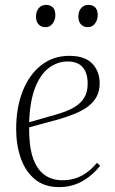

<svg xmlns="http://www.w3.org/2000/svg" viewBox="-20 -750 470 784"><path d="M263 -522Q326 -522 356.5 -490.5Q387 -459 387 -409Q387 -378 374 -354.5Q361 -331 338.5 -314.5Q316 -298 286.5 -286Q257 -274 224 -264L99 -230Q98 -158 113 -110Q128 -62 159 -38Q190 -14 235 -14Q260 -14 283.5 -20.5Q307 -27 330 -42.5Q353 -58 376 -85L389 -73Q375 -55 357.5 -39.5Q340 -24 319.5 -12Q299 0 275 7Q251 14 221 14Q161 14 122 -18.5Q83 -51 64.5 -105Q46 -159 46 -223Q46 -310 72.5 -377.5Q99 -445 148 -483.5Q197 -522 263 -522ZM338 -408Q338 -439 328.5 -459Q319 -479 301 -489Q283 -499 256 -499Q215 -499 180 -473Q145 -447 123.5 -392Q102 -337 99 -251L208 -282Q251 -294 279.5 -310Q308 -326 323 -349.5Q338 -373 338 -408ZM127 -682Q127 -703 138 -716.5Q149 -730 168 -730Q185 -730 195.5 -720Q206 -710 206 -688Q206 -669 195 -654Q184 -639 165 -639Q149 -639 138 -650Q127 -661 127 -682ZM300 -682Q300 -703 311 -716.5Q322 -730 341 -730Q359 -730 369 -719.5Q379 -709 379 -688Q379 -669 368 -654Q357 -639 338 -639Q322 -639 311 -650Q300 -661 300 -682Z"/></svg>

Font: Literata 60pt ExtraLight
Style: Italic
Weight: 250
Italic angle: -2°
Designer: Latin by Veronika Burian and Jose Scaglione. Greek by Irene Vlachou. Cyrillic by Vera Evstafieva
Foundry: TypeTogether
Version: Version 3.103;gftools[0.9.29]